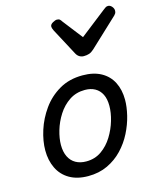

<svg xmlns="http://www.w3.org/2000/svg" viewBox="-126 -937 866 1045"><g transform="rotate(-15 307.0 -414.5)"><path d="M241 19Q179 19 136 -6Q93 -31 71.5 -75.5Q50 -120 50 -176Q50 -229 69 -288.5Q88 -348 125.5 -400.5Q163 -453 219.5 -486Q276 -519 351 -519Q413 -519 455.5 -495.5Q498 -472 519.5 -429.5Q541 -387 541 -331Q541 -291 529.5 -243.5Q518 -196 494.5 -149.5Q471 -103 435 -65Q399 -27 350.5 -4Q302 19 241 19ZM251 -61Q300 -61 337 -87Q374 -113 399 -153.5Q424 -194 437 -238.5Q450 -283 450 -321Q450 -360 437 -386Q424 -412 400 -425.5Q376 -439 343 -439Q293 -439 255 -413.5Q217 -388 191.5 -348Q166 -308 153 -264Q140 -220 140 -183Q140 -144 153.5 -116.5Q167 -89 192 -75Q217 -61 251 -61ZM583 -848Q595 -848 604.5 -837Q614 -826 614 -814Q614 -804 610.5 -798.5Q607 -793 603 -789L444 -640Q430 -627 416.5 -622.5Q403 -618 386 -618Q373 -618 362 -624.5Q351 -631 344 -644L263 -796Q259 -804 257.5 -809.5Q256 -815 256 -819Q256 -831 271 -839.5Q286 -848 295 -848Q306 -848 311.5 -843Q317 -838 321 -831L408 -719L554 -833Q561 -838 567.5 -843Q574 -848 583 -848Z"/></g></svg>

Font: Playwrite SK
Style: Regular
Weight: 400
Designer: Veronika Burian, José Scaglione
Foundry: TypeTogether
Version: Version 1.002